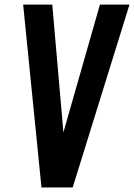

<svg xmlns="http://www.w3.org/2000/svg" viewBox="-20 -830 593 850"><path d="M163.6 0 82.5 -809.6H211.4L260.7 -244.1L422.4 -809.6H553.2L301.8 0Z"/></svg>

Font: Oswald
Style: Medium
Weight: 500
Designer: Vernon Adams
Foundry: Vernon Adams
Version: 3.0; ttfautohint (v0.94.23-7a4d-dirty) -l 8 -r 50 -G 150 -x 